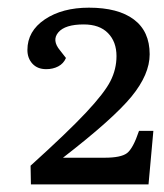

<svg xmlns="http://www.w3.org/2000/svg" viewBox="-20 -857 429 503"><path d="M199.2 -793Q150.4 -793 132.8 -772.2Q115.2 -751.5 137.2 -725.1L152.8 -705.1Q146.5 -690.4 132.6 -683.1Q118.7 -675.8 101.1 -675.8Q78.1 -675.8 64.9 -690.2Q51.8 -704.6 51.8 -726.1Q51.8 -775.4 97.4 -806.2Q143.1 -836.9 212.9 -836.9Q289.6 -836.9 330.8 -805.9Q372.1 -774.9 372.1 -714.8Q372.1 -662.1 324.5 -604Q276.9 -545.9 145 -443.8H253.9Q296.9 -443.8 312.7 -455.8Q328.6 -467.8 344.2 -514.2H381.8L369.1 -374H61L60.1 -422.9Q157.2 -510.7 205.3 -562Q253.4 -613.3 269.3 -644.5Q285.2 -675.8 285.2 -710Q285.2 -747.6 262.9 -770.3Q240.7 -793 199.2 -793Z"/></svg>

Font: Literata Book Medium
Style: Italic
Weight: 500
Italic angle: -3°
Designer: Latin by Veronika Burian and Jose Scaglione. Greek by Irene Vlachou. Cyrillic by Vera Evstafieva
Foundry: TypeTogether
Version: Version 1.003;PS 001.003;hotconv 1.0.88;makeotf.lib2.5.64775